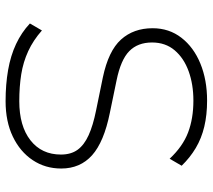

<svg xmlns="http://www.w3.org/2000/svg" viewBox="-57 -696 761 687"><g transform="rotate(90 323.5 -352.5)"><path d="M342 8Q282 8 230.5 -1Q179 -10 137.5 -29.5Q96 -49 64 -79L89 -122Q124 -91 163 -73Q202 -55 246 -48Q290 -41 342 -41Q431 -41 482 -81Q533 -121 533 -190Q533 -226 516 -249.5Q499 -273 464 -289Q429 -305 374 -316L257 -340Q162 -360 121.5 -405Q81 -450 81 -518Q81 -577 115 -621Q149 -665 207.5 -689Q266 -713 340 -713Q391 -713 433 -703Q475 -693 509.5 -672.5Q544 -652 573 -622L548 -579Q504 -626 454 -645Q404 -664 340 -664Q282 -664 235 -647Q188 -630 160 -597Q132 -564 132 -516Q132 -465 163 -434.5Q194 -404 268 -389L384 -365Q488 -344 535.5 -301.5Q583 -259 583 -191Q583 -134 553 -89Q523 -44 469 -18Q415 8 342 8Z"/></g></svg>

Font: Nunito Sans 7pt ExtraLight
Style: Regular
Weight: 250
Designer: Vernon Adams
Foundry: Vernon Adams
Version: Version 3.101;gftools[0.9.27]